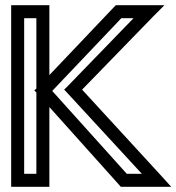

<svg xmlns="http://www.w3.org/2000/svg" viewBox="-20 -694 679 739"><path d="M526 -25H468L181 -344L447 -624H494L244 -366L227 -349L243 -332L526 -25ZM170 0V-282L438 17L445 25H457H583H639L601 -17L296 -349L571 -632L613 -674H554H437H426L418 -666L170 -405V-649V-674H145H48H23V-649V0V25H48H145H170V0ZM120 -25H73V-624H120V-353L112 -346L120 -338V-25Z"/></svg>

Font: Gamestation DisplayOutline
Style: Regular
Weight: 400
Designer: Jonas Hecksher
Foundry: Jonas Hecksher, Playtypeª, e-types AS
Version: Version 1.003